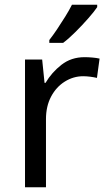

<svg xmlns="http://www.w3.org/2000/svg" viewBox="-20 -786 453 806"><path d="M335 -546Q350 -546 367.5 -544.5Q385 -543 398 -540L387 -459Q374 -462 358.5 -464Q343 -466 329 -466Q288 -466 252 -443.5Q216 -421 194.5 -380.5Q173 -340 173 -286V0H85V-536H157L167 -438H171Q197 -482 238 -514Q279 -546 335 -546ZM388 -756Q376 -738 351 -709.5Q326 -681 297.5 -652.5Q269 -624 245 -606H187V-618Q202 -637 219.5 -663Q237 -689 254 -716.5Q271 -744 282 -766H388Z"/></svg>

Font: Noto Sans PhagsPa
Style: Regular
Weight: 400
Designer: Monotype Design Team
Foundry: Monotype Imaging Inc.
Version: Version 2.004; ttfautohint (v1.8.4.7-5d5b)